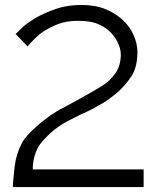

<svg xmlns="http://www.w3.org/2000/svg" viewBox="-20 -755 636 774"><path d="M32 -1Q32 -25 39 -83Q45 -134 68 -178Q83 -206 129 -247Q186 -297 236 -321Q240 -323 311 -362Q347 -382 387 -406Q424 -428 446 -461Q467 -492 467 -536Q467 -559 453 -587Q439 -614 418 -632Q399 -649 368 -661Q341 -671 295 -671Q290 -671 286 -671Q247 -670 214 -658Q188 -648 158 -630Q140 -619 117 -596Q99 -578 91 -568L43 -618Q50 -625 71 -645Q89 -662 126 -684Q157 -702 205 -719Q251 -735 307 -735Q363 -735 403 -719Q443 -703 472 -677Q503 -649 518 -615Q534 -579 534 -546Q534 -544 534 -542Q533 -483 510 -448Q484 -409 455 -384Q417 -352 392 -338Q341 -309 333 -306Q317 -300 253 -267Q215 -247 185 -220Q146 -184 134 -162Q112 -121 112 -72H559V-1Z"/></svg>

Font: Oxford Sans
Style: Regular
Weight: 400
Designer: Matt McInerney, Pablo Impallari, Rodrigo Fuenzalida
Foundry: Matt McInerney, Pablo Impallari, Rodrigo Fuenzalida
Version: Version 3.000g; ttfautohint (v1.5) -l 8 -r 28 -G 28 -x 14 -D